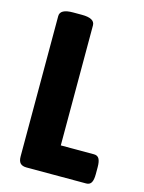

<svg xmlns="http://www.w3.org/2000/svg" viewBox="-108 -767 625 833"><g transform="rotate(15 204.0 -351.0)"><path d="M57 -40V-670Q57 -702 115 -702H155Q213 -702 213 -670V-131H362Q378 -131 385 -119Q392 -107 392 -81V-50Q392 -24 385 -12Q378 0 362 0H94Q75 0 66 -9.5Q57 -19 57 -40Z"/></g></svg>

Font: Asap Condensed
Style: Bold
Weight: 700
Designer: Pablo Cosgaya
Foundry: Omnibus-Type
Version: Version 1.010; ttfautohint (v1.8)